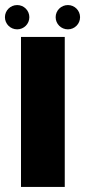

<svg xmlns="http://www.w3.org/2000/svg" viewBox="-36 -739 338 759"><path d="M47 0H220V-593H47ZM32 -623C58.5 -623 80 -644.5 80 -671C80 -697.5 58.5 -719 32 -719C5 -719 -16.5 -697.5 -16.5 -671C-16.5 -644.5 5 -623 32 -623ZM232.5 -623C259 -623 280.5 -644.5 280.5 -671C280.5 -697.5 259 -719 232.5 -719C205.5 -719 184 -697.5 184 -671C184 -644.5 205.5 -623 232.5 -623Z"/></svg>

Font: Anybody
Style: Bold
Weight: 700
Designer: Tyler Finck
Foundry: Etcetera Type Company
Version: Version 1.110